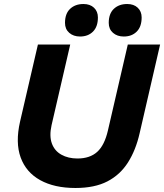

<svg xmlns="http://www.w3.org/2000/svg" viewBox="-20 -926 818 957"><path d="M356 11Q251 11 180.5 -28Q110 -67 83 -141Q56 -215 80 -320L169 -704H330L237 -302Q225 -248 238.5 -211Q252 -174 286 -155Q320 -136 366 -136Q428 -136 464.5 -169Q501 -202 518 -276L617 -704H778L676 -262Q657 -178 618 -116.5Q579 -55 515.5 -22Q452 11 356 11ZM597 -744Q564 -744 543 -762.5Q522 -781 522 -812Q522 -858 547.5 -882Q573 -906 614 -906Q647 -906 666.5 -887.5Q686 -869 686 -839Q686 -793 661.5 -768.5Q637 -744 597 -744ZM379 -744Q346 -744 325 -762.5Q304 -781 304 -812Q304 -858 329.5 -882Q355 -906 396 -906Q429 -906 448.5 -887.5Q468 -869 468 -839Q468 -793 443.5 -768.5Q419 -744 379 -744Z"/></svg>

Font: Prodigy Sans
Style: Bold Italic
Weight: 700
Italic angle: -13°
Designer: Wei Huang
Foundry: Wei Huang
Version: Version 1.003; ttfautohint (v1.8.3)